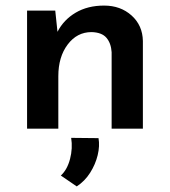

<svg xmlns="http://www.w3.org/2000/svg" viewBox="-20 -461 609 688"><path d="M178 -423 186 -347Q208 -390 251 -415.5Q294 -441 353 -441Q412 -441 451.5 -405.5Q491 -370 492 -314V0H380V-274Q378 -306 361.5 -325.5Q345 -345 308 -346Q256 -346 222.5 -301.5Q189 -257 189 -188V0H77V-423ZM255 207 198 168Q221 147 231 108.5Q241 70 235 33L333 34Q338 62 330 95Q322 128 303 158Q284 188 255 207Z"/></svg>

Font: Synthetic SemiBold
Style: Regular
Weight: 600
Designer: Santiago Orozco
Foundry: Typemade
Version: Version 2.000; ttfautohint (v1.8.4.7-5d5b)